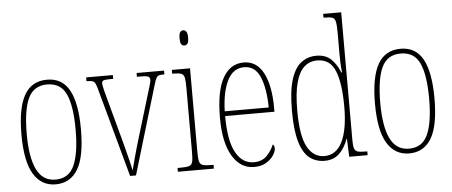

<svg xmlns="http://www.w3.org/2000/svg" viewBox="-51 -879 2377 1009"><g transform="rotate(-5 1137.5 -375.0)"><path d="M205 10Q130 10 89 -57Q48 -124 48 -267Q48 -405 86.5 -473.5Q125 -542 207 -542Q287 -542 324.5 -473Q362 -404 362 -267Q362 -122 322 -56Q282 10 205 10ZM206 -15Q277 -15 305.5 -79.5Q334 -144 334 -267Q334 -392 305.5 -454.5Q277 -517 205 -517Q134 -517 105 -454.5Q76 -392 76 -267Q76 -143 107.5 -79Q139 -15 206 -15Z M470 -468Q464 -490 459 -500Q454 -510 444 -513Q434 -516 413 -516V-536H554V-516H540Q513 -516 503.5 -512.5Q494 -509 494 -498Q494 -488 501 -459.5Q508 -431 515 -407L568 -211Q576 -182 585 -147Q594 -112 602 -80Q610 -48 614 -28Q619 -48 631.5 -95Q644 -142 666 -214L711 -363Q728 -420 738 -452Q748 -484 748 -494Q748 -507 738.5 -511.5Q729 -516 699 -516H679V-536H824V-516H822Q806 -516 797 -514Q788 -512 782 -502Q776 -492 769 -468L629 0H598Z M942 -658Q932 -658 926 -666Q920 -674 920 -698Q920 -721 926 -729.5Q932 -738 942 -738Q952 -738 958.5 -729.5Q965 -721 965 -698Q965 -674 958.5 -666Q952 -658 942 -658ZM850 0V-20H866Q897 -20 911 -24.5Q925 -29 929 -45Q933 -61 933 -96V-437Q933 -473 929.5 -489.5Q926 -506 913 -511Q900 -516 871 -516H865V-536H961V-96Q961 -61 965 -45Q969 -29 983 -24.5Q997 -20 1027 -20H1040V0Z M1252 10Q1180 10 1137.5 -61Q1095 -132 1095 -262Q1095 -403 1134 -472.5Q1173 -542 1244 -542Q1313 -542 1348 -474.5Q1383 -407 1383 -291V-270H1123Q1123 -140 1157.5 -77.5Q1192 -15 1252 -15Q1296 -15 1321.5 -41.5Q1347 -68 1359 -99Q1363 -97 1365.5 -92Q1368 -87 1368 -77Q1368 -62 1354.5 -41.5Q1341 -21 1315.5 -5.5Q1290 10 1252 10ZM1355 -295Q1354 -394 1328.5 -455.5Q1303 -517 1244 -517Q1186 -517 1156 -457Q1126 -397 1123 -295Z M1624 10Q1578 10 1544.5 -16Q1511 -42 1493 -103Q1475 -164 1475 -267Q1475 -372 1494.5 -432.5Q1514 -493 1548.5 -518.5Q1583 -544 1628 -544Q1676 -544 1705 -516.5Q1734 -489 1751 -445H1755Q1752 -468 1751 -493Q1750 -518 1750 -544V-656Q1750 -696 1746 -713.5Q1742 -731 1729 -735.5Q1716 -740 1688 -740H1683V-760H1778V-86Q1778 -56 1782.5 -42Q1787 -28 1800.5 -24Q1814 -20 1841 -20H1851V0H1754L1750 -95H1748Q1731 -47 1701 -18.5Q1671 10 1624 10ZM1625 -15Q1687 -15 1719 -79.5Q1751 -144 1751 -265Q1751 -388 1724.5 -453.5Q1698 -519 1630 -519Q1591 -519 1562.5 -494.5Q1534 -470 1518.5 -414.5Q1503 -359 1503 -265Q1503 -132 1535 -73.5Q1567 -15 1625 -15Z M2070 10Q1995 10 1954 -57Q1913 -124 1913 -267Q1913 -405 1951.5 -473.5Q1990 -542 2072 -542Q2152 -542 2189.5 -473Q2227 -404 2227 -267Q2227 -122 2187 -56Q2147 10 2070 10ZM2071 -15Q2142 -15 2170.5 -79.5Q2199 -144 2199 -267Q2199 -392 2170.5 -454.5Q2142 -517 2070 -517Q1999 -517 1970 -454.5Q1941 -392 1941 -267Q1941 -143 1972.5 -79Q2004 -15 2071 -15Z"/></g></svg>

Font: Noto Serif Tamil ExtraCondensed Thin
Style: Regular
Weight: 100
Width: 2
Designer: Indian Type Foundry, Tom Grace, and the Monotype Design Team
Foundry: Monotype Imaging Inc.
Version: Version 2.004; ttfautohint (v1.8.4.7-5d5b)